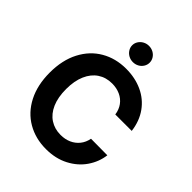

<svg xmlns="http://www.w3.org/2000/svg" viewBox="-252 -1071 1228 1228"><g transform="rotate(45 362.0 -456.5)"><path d="M378.2 -586.7Q323.2 -586.7 281.9 -559.2Q240.6 -531.7 217.8 -479.3Q194.9 -426.9 194.9 -353.5Q194.9 -278.5 217.8 -226.3Q240.6 -174.2 281.9 -147.3Q323.2 -120.4 377.1 -120.4Q417.3 -120.4 449.8 -134.9Q482.2 -149.4 503.8 -176.5Q525.4 -203.5 532.4 -241L681.1 -239.9Q672.8 -173.5 633.6 -116.3Q594.4 -59.2 527.9 -24.7Q461.5 9.8 374.9 9.8Q280.2 9.8 205.5 -33.6Q130.9 -76.9 88.6 -159.1Q46.4 -241.4 46.4 -353.5Q46.4 -466.6 89.2 -548.7Q132 -630.7 206.4 -673.7Q280.8 -716.8 374.9 -716.8Q456.7 -716.8 522.5 -686.5Q588.3 -656.2 629.7 -598.4Q671.1 -540.6 681.1 -460.6H532.4Q527 -499.6 506.2 -528.1Q485.4 -556.5 452.2 -571.6Q419 -586.7 378.2 -586.7ZM295.8 -850Q295.8 -870.1 306.7 -886.9Q317.5 -903.8 335.6 -913.6Q353.7 -923.4 374.9 -923.4Q396.5 -923.4 414.6 -913.6Q432.7 -903.8 443.2 -886.9Q453.8 -870.1 453.8 -850Q453.8 -830.4 443.2 -813.4Q432.7 -796.3 414.6 -786.5Q396.5 -776.7 374.9 -776.7Q353.7 -776.7 335.6 -786.5Q317.5 -796.3 306.7 -813.4Q295.8 -830.4 295.8 -850Z"/></g></svg>

Font: Pretendard JP Variable
Style: Regular
Weight: 400
Designer: Base glyphs from Inter by Rasmus Andersson; Hangul glyphs from Noto Sans CJK(Source Han Sans) by Jang Soo-young and Kang
Foundry: Kil Hyung-jin
Version: Version 1.307;Glyphs 3.2 (3192)